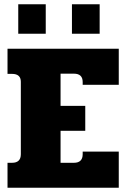

<svg xmlns="http://www.w3.org/2000/svg" viewBox="-20 -874 588 894"><path d="M65 -854H193V-717H65ZM315 -854H444V-717H315ZM15 -116H36Q77 -116 77 -156V-493Q77 -530 36 -530H15V-647H533V-479H365V-492Q365 -531 324 -531H262V-381H377V-265H262V-116H324Q365 -116 365 -156V-168H533V0H15Z"/></svg>

Font: Pridi
Style: Bold
Weight: 700
Designer: Katatrad Team
Foundry: CadsonDemak
Version: Version 1.001